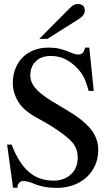

<svg xmlns="http://www.w3.org/2000/svg" viewBox="-20 -910 522 944"><path d="M320 -867Q334 -881 342.5 -885.5Q351 -890 362 -890Q397 -890 397 -858Q397 -835 367 -816L213 -719H173ZM416 -463Q407 -496 398 -517.5Q389 -539 375 -557Q349 -591 312 -613Q275 -635 230 -635Q183 -635 156 -608.5Q129 -582 129 -540Q129 -514 142 -493Q155 -472 179 -452Q203 -432 236 -412Q269 -392 308 -369Q388 -322 425.5 -276Q463 -230 463 -173Q463 -131 447.5 -96.5Q432 -62 404.5 -37.5Q377 -13 339.5 0.5Q302 14 259 14Q194 14 141 -9Q127 -15 114.5 -17.5Q102 -20 94 -20Q83 -20 74.5 -11.5Q66 -3 66 13H44L15 -199H37Q72 -108 121.5 -65Q171 -22 243 -22Q296 -22 329 -53Q362 -84 362 -134Q362 -160 354.5 -178.5Q347 -197 333 -213Q320 -227 301 -242Q282 -257 260 -272Q238 -287 213.5 -301.5Q189 -316 165 -329Q97 -365 70 -409.5Q43 -454 43 -501Q43 -542 56.5 -574.5Q70 -607 93 -629.5Q116 -652 148 -664Q180 -676 217 -676Q248 -676 270.5 -671Q293 -666 322 -654Q349 -642 366 -642Q392 -642 398 -676H419L441 -463Z"/></svg>

Font: STIXGeneralUnicodeRegular
Style: Regular
Weight: 400
Designer: MicroPress Inc., with final additions and corrections provided by Coen Hoffman, Elsevier (retired)
Version: Version 1.1.0